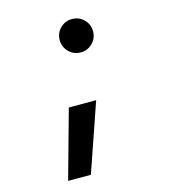

<svg xmlns="http://www.w3.org/2000/svg" viewBox="-110 -615 807 915"><g transform="rotate(-15 293.0 -157.0)"><path d="M112.8 212.9 206.5 -124H341.3L225.1 212.9ZM329.6 -362.8Q295.4 -362.8 271.5 -387Q247.6 -411.1 247.6 -445.3Q247.6 -479.5 271.5 -503.4Q295.4 -527.3 329.6 -527.3Q364.3 -527.3 388.2 -503.4Q412.1 -479.5 412.1 -445.3Q412.1 -411.1 388.2 -387Q364.3 -362.8 329.6 -362.8Z"/></g></svg>

Font: CaskaydiaCove NFP SemiBold
Style: Italic
Weight: 600
Italic angle: -10°
Designer: Aaron Bell
Foundry: Saja Typeworks
Version: Version 2111.001; VTT 6.35;Nerd Fonts 3.1.1